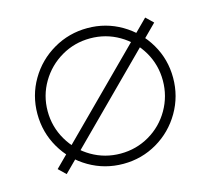

<svg xmlns="http://www.w3.org/2000/svg" viewBox="-82 -618 793 723"><g transform="rotate(-15 314.5 -256.5)"><path d="M50 -257Q50 -329 85.5 -389.5Q121 -450 182 -485.5Q243 -521 315 -521Q387 -521 447.5 -485.5Q508 -450 543.5 -389.5Q579 -329 579 -257Q579 -185 543.5 -124Q508 -63 447.5 -27.5Q387 8 315 8Q243 8 182 -27.5Q121 -63 85.5 -124Q50 -185 50 -257ZM539 -257Q539 -318 509 -369.5Q479 -421 427.5 -451Q376 -481 315 -481Q254 -481 202.5 -451Q151 -421 120.5 -369.5Q90 -318 90 -257Q90 -196 120.5 -144Q151 -92 202.5 -62Q254 -32 315 -32Q376 -32 427.5 -62Q479 -92 509 -144Q539 -196 539 -257ZM70 -37 536 -503 564 -476 98 -10Z"/></g></svg>

Font: Lineal Thin
Style: Regular
Weight: 200
Designer: Created by Frank Adebiaye with contributions from Anton Moglia & Ariel Martín Pérez
Created by Frank ADEBIAYE with FontF
Foundry: Velvetyne Type Foundry
Version: Version 2.000;Glyphs 3.2 (3227)